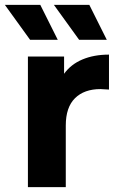

<svg xmlns="http://www.w3.org/2000/svg" viewBox="-43 -771 494 791"><path d="M406 -546V-402Q380 -404 371 -404Q304 -404 266 -366.5Q228 -329 228 -254V0H72V-538H221V-467Q249 -506 296.5 -526Q344 -546 406 -546ZM-23 -751H123L195 -607H81ZM179 -751H325L397 -607H283Z"/></svg>

Font: Montserrat Alternates
Style: Bold
Weight: 700
Designer: Julieta Ulanovsky
Foundry: Julieta Ulanovsky
Version: Version 7.200